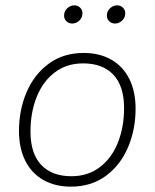

<svg xmlns="http://www.w3.org/2000/svg" viewBox="-20 -690 578 718"><path d="M51 -200Q51 -279 79.5 -345.5Q108 -412 162.5 -452Q217 -492 293 -492Q352 -492 396 -467Q440 -442 463.5 -395Q487 -348 487 -284Q487 -205 458.5 -138.5Q430 -72 375.5 -32Q321 8 245 8Q186 8 142 -17Q98 -42 74.5 -89Q51 -136 51 -200ZM444 -286Q444 -368 404 -410.5Q364 -453 291 -453Q229 -453 184.5 -419Q140 -385 117 -327Q94 -269 94 -198Q94 -116 134 -73.5Q174 -31 247 -31Q309 -31 353.5 -65Q398 -99 421 -157Q444 -215 444 -286ZM220 -636Q221 -650 232.5 -660Q244 -670 258 -670Q272 -670 281 -660Q290 -650 288 -636Q287 -622 275.5 -612Q264 -602 250 -602Q236 -602 227 -612Q218 -622 220 -636ZM380 -636Q381 -650 392.5 -660Q404 -670 418 -670Q432 -670 441 -660Q450 -650 448 -636Q447 -622 435.5 -612Q424 -602 410 -602Q396 -602 387 -612Q378 -622 380 -636Z"/></svg>

Font: SN Pro Thin
Style: Italic
Weight: 200
Italic angle: -9°
Designer: Tobias Whetton
Foundry: Supernotes
Version: Version 1.003;Glyphs 3.3 (3324)